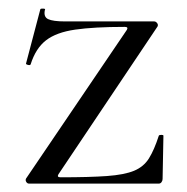

<svg xmlns="http://www.w3.org/2000/svg" viewBox="-20 -437 445 457"><path d="M42 -12 282 -366Q286 -373 277 -373Q204 -373 159 -366.5Q114 -360 89.5 -341Q65 -322 53 -284Q52 -281 46.5 -282.5Q41 -284 42 -286L76 -415Q77 -417 83 -416.5Q89 -416 87 -414Q83 -397 94.5 -391.5Q106 -386 135 -386Q171 -386 223.5 -386Q276 -386 347 -386Q351 -386 354 -382Q357 -378 355 -374L119 -22Q115 -15 124 -15Q193 -15 234.5 -18Q276 -21 299 -30.5Q322 -40 334.5 -60Q347 -80 358 -114Q359 -116 364 -116Q369 -116 369 -114L367 -11Q367 -7 364.5 -3.5Q362 0 358 0Q311 0 258 0Q205 0 152 0Q99 0 49 0Q45 0 42.5 -4Q40 -8 42 -12Z"/></svg>

Font: Cormorant Infant Light
Style: Regular
Weight: 400
Version: Version 4.001